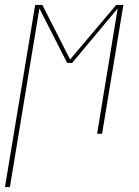

<svg xmlns="http://www.w3.org/2000/svg" viewBox="-40 -540 560 775"><path d="M-20 215 102 -520H131L243 -300L429 -520H458L372 0H352L435 -506L251 -286H231L119 -506L0 215Z"/></svg>

Font: Iosevka Term Curly Thin
Style: Italic
Weight: 100
Italic angle: -9°
Designer: Belleve Invis
Foundry: Belleve Invis
Version: Version 32.3.0